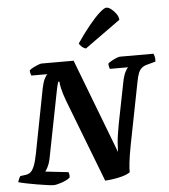

<svg xmlns="http://www.w3.org/2000/svg" viewBox="-74 -1049 976 1106"><g transform="rotate(-5 413.5 -496.0)"><path d="M191 0Q181 0 155 -3.5Q129 -7 96.5 -12.5Q64 -18 34.5 -24Q5 -30 -11 -35Q-8 -45 -3.5 -55Q1 -65 5 -69L36 -73Q52 -75 64 -85Q76 -95 86 -119.5Q96 -144 105 -190L177 -562Q184 -596 194 -616Q204 -636 211 -640H118Q116 -645 113.5 -653.5Q111 -662 112 -671Q119 -678 133.5 -685.5Q148 -693 162.5 -698.5Q177 -704 182 -704H368L577 -158Q578 -186 579.5 -209Q581 -232 585 -257.5Q589 -283 595 -317L643 -559Q650 -594 660.5 -614.5Q671 -635 678 -639H572Q570 -644 568 -651.5Q566 -659 566 -670Q573 -677 587.5 -685Q602 -693 616 -698.5Q630 -704 635 -704H830Q832 -699 835.5 -687.5Q839 -676 837 -658L794 -646Q771 -641 758 -630.5Q745 -620 737.5 -602Q730 -584 724 -551L654 -195Q641 -127 637 -88.5Q633 -50 634 -36Q617 -24 591 -16.5Q565 -9 537.5 -5Q510 -1 489 0L304 -480Q289 -521 282.5 -549.5Q276 -578 276 -591H269Q268 -587 265.5 -579Q263 -571 260 -557.5Q257 -544 253 -522L180 -151Q174 -124 165 -107Q156 -90 150 -82L283 -67Q285 -62 286.5 -53.5Q288 -45 286 -35Q267 -20 237 -10Q207 0 191 0ZM445 -768Q431 -772 420.5 -782Q410 -792 406 -800Q444 -856 479.5 -899.5Q515 -943 542.5 -967.5Q570 -992 582 -992Q595 -992 610.5 -980Q626 -968 638 -951Q650 -934 651 -916Z"/></g></svg>

Font: Texturina 12pt ExtraBold
Style: Italic
Weight: 800
Italic angle: -11°
Designer: Guillermo Torres Carreño
Foundry: Omnibus-Type
Version: Version 1.002